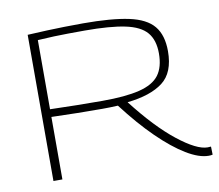

<svg xmlns="http://www.w3.org/2000/svg" viewBox="-79 -804 1034 908"><g transform="rotate(-10 438.0 -350.0)"><path d="M852 10Q806 10 745 -27Q684 -64 614 -132.5Q544 -201 470 -298Q452 -297 432.5 -296.5Q413 -296 395 -296Q337 -296 276 -297Q215 -298 151 -300V0H108V-702Q160 -705 202 -706.5Q244 -708 285 -709Q326 -710 375 -710Q512 -710 594 -692.5Q676 -675 712 -631.5Q748 -588 748 -511Q748 -408 689 -363Q630 -318 518 -306Q621 -173 711.5 -101.5Q802 -30 854 -30Q863 -30 870 -31L871 8Q867 9 862 9.5Q857 10 852 10ZM401 -333Q514 -333 580.5 -349.5Q647 -366 675.5 -404Q704 -442 704 -508Q704 -572 673 -608.5Q642 -645 570.5 -660Q499 -675 377 -675Q329 -675 295.5 -674.5Q262 -674 229.5 -673Q197 -672 151 -669V-337Q219 -335 280.5 -334Q342 -333 401 -333Z"/></g></svg>

Font: Georama Extended ExtraLight
Style: Regular
Weight: 200
Width: 7
Designer: Jean-Baptiste Levee
Foundry: Production Type
Version: Version 1.000